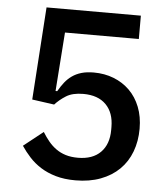

<svg xmlns="http://www.w3.org/2000/svg" viewBox="-51 -744 703 803"><g transform="rotate(5 300.0 -343.0)"><path d="M508 -600H198L180 -353H187Q199 -374 212 -390.5Q225 -407 242 -419Q259 -431 281 -437.5Q303 -444 333 -444Q378 -444 416.5 -429Q455 -414 483.5 -386Q512 -358 528 -317.5Q544 -277 544 -226Q544 -174 527.5 -130Q511 -86 479 -54.5Q447 -23 400.5 -5.5Q354 12 295 12Q248 12 212 1.5Q176 -9 148.5 -26.5Q121 -44 100.5 -66.5Q80 -89 64 -113L146 -178Q159 -157 173 -140Q187 -123 205 -110Q223 -97 245.5 -90Q268 -83 297 -83Q359 -83 392.5 -117Q426 -151 426 -211V-223Q426 -283 392.5 -317Q359 -351 297 -351Q252 -351 225 -334Q198 -317 179 -296L86 -309L112 -698H508Z"/></g></svg>

Font: IBM Plex Sans Thai Medm
Style: Regular
Weight: 500
Designer: Mike Abbink, Paul van der Laan, Pieter van Rosmalen, Ben Mitchell, Mark Frömberg
Foundry: Bold Monday
Version: Version 1.2